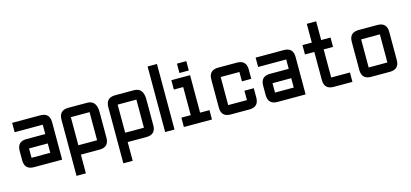

<svg xmlns="http://www.w3.org/2000/svg" viewBox="-70 -1212 4144 1934"><g transform="rotate(-15 2002.0 -244.5)"><path d="M439.5 0H146.5Q48.8 0 48.8 -97.7V-195.3Q48.8 -293 146.5 -293H341.8V-390.6H48.8V-488.3H341.8Q439.5 -488.3 439.5 -390.6ZM146.5 -97.7H341.8V-195.3H146.5Z M537.1 -390.6Q537.1 -488.3 634.8 -488.3H830.1Q927.7 -488.3 927.7 -366.2V-97.7Q927.7 0 830.1 0H634.8V195.3H537.1ZM830.1 -390.6H634.8V-97.7H830.1Z M1025.4 -390.6Q1025.4 -488.3 1123 -488.3H1318.4Q1416 -488.3 1416 -366.2V-97.7Q1416 0 1318.4 0H1123V195.3H1025.4ZM1318.4 -390.6H1123V-97.7H1318.4Z M1513.7 -683.6H1611.3V0H1513.7Z M1806.6 -537.1V-634.8H1904.3V-537.1ZM1709 0V-97.7H1806.6V-390.6H1709V-488.3H1904.3V-97.7H2002V0Z M2392.6 0H2197.3Q2099.6 0 2099.6 -97.7V-390.6Q2099.6 -488.3 2197.3 -488.3H2392.6Q2490.2 -488.3 2490.2 -390.6V-293H2392.6V-390.6H2197.3V-97.7H2392.6V-195.3H2490.2V-97.7Q2490.2 0 2392.6 0Z M2978.5 0H2685.5Q2587.9 0 2587.9 -97.7V-195.3Q2587.9 -293 2685.5 -293H2880.9V-390.6H2587.9V-488.3H2880.9Q2978.5 -488.3 2978.5 -390.6ZM2685.5 -97.7H2880.9V-195.3H2685.5Z M3271.5 0Q3173.8 0 3173.8 -97.7V-390.6H3076.2V-488.3H3173.8V-683.6H3271.5V-488.3H3369.1V-390.6H3271.5V-97.7H3466.8V0Z M3857.4 0H3662.1Q3564.5 0 3564.5 -97.7V-390.6Q3564.5 -488.3 3662.1 -488.3H3857.4Q3955.1 -488.3 3955.1 -390.6V-97.7Q3955.1 0 3857.4 0ZM3857.4 -97.7V-390.6H3662.1V-97.7Z"/></g></svg>

Font: BabelStone Runic Short Twig
Style: Regular
Weight: 400
Designer: Andrew West
Foundry: BabelStone
Version: Version 3.003;March 14, 2022